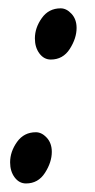

<svg xmlns="http://www.w3.org/2000/svg" viewBox="-20 -425 225 454"><path d="M100.1 -284.2Q84 -284.2 73.2 -298.6Q62.5 -313 62.5 -334Q62.5 -359.4 78.9 -382.3Q95.2 -405.3 123.5 -405.3Q137.2 -405.3 149.2 -392.3Q161.1 -379.4 161.1 -358.9Q161.1 -334.5 145 -309.3Q128.9 -284.2 100.1 -284.2ZM41.5 8.8Q25.4 8.8 14.6 -5.6Q3.9 -20 3.9 -41Q3.9 -66.4 20.3 -89.4Q36.6 -112.3 64.9 -112.3Q78.6 -112.3 90.6 -99.4Q102.5 -86.4 102.5 -65.9Q102.5 -41.5 86.4 -16.4Q70.3 8.8 41.5 8.8Z"/></svg>

Font: Dai Banna SIL Light
Style: Italic
Weight: 300
Italic angle: -11°
Designer: Victor Gaultney
Foundry: SIL International
Version: Version 4.000